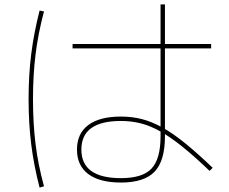

<svg xmlns="http://www.w3.org/2000/svg" viewBox="-20 -810 1040 873"><path d="M530 20Q433 20 381.5 -18.5Q330 -57 330 -130Q330 -203 381.5 -241.5Q433 -280 530 -280Q580 -280 625 -268.5Q670 -257 718 -230.5Q766 -204 821.5 -159Q877 -114 947 -47L933 -33Q864 -99 810 -142.5Q756 -186 710 -212Q664 -238 620.5 -249Q577 -260 530 -260Q350 -260 350 -130Q350 0 530 0Q628 0 669 -43.5Q710 -87 710 -190V-790H730V-190Q730 -79 683 -29.5Q636 20 530 20ZM310 -590V-610H940V-590ZM160 43Q134 -57 122 -153Q110 -249 110 -360Q110 -469 122 -564.5Q134 -660 160 -762L180 -758Q153 -656 141.5 -561.5Q130 -467 130 -360Q130 -250 141.5 -156Q153 -62 180 37Z"/></svg>

Font: M PLUS 1 Thin Thin
Style: Regular
Weight: 250
Version: Version 1.001